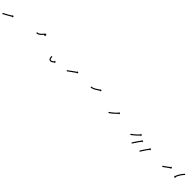

<svg xmlns="http://www.w3.org/2000/svg" viewBox="484 -1766 3271 3271"><g transform="rotate(45 2120.0 -130.0)"><path d="M-5 -7Q-3 -9 0 -10Q3 -12 7 -14Q12 -16 17 -19Q23 -22 29 -26Q35 -29 42 -33Q49 -36 56 -40Q63 -44 70 -48Q77 -52 85 -56Q92 -60 98 -64Q105 -68 111 -72Q117 -75 123 -78Q128 -81 132 -84Q136 -87 140 -89Q143 -90 145 -92Q145 -92 146 -93L139 -104L171 -96L163 -64L157 -75Q156 -75 155 -74Q153 -73 150 -72Q147 -69 143 -67Q138 -64 133 -61Q127 -58 121 -54Q115 -51 108 -47Q102 -43 94 -39Q87 -35 80 -31Q73 -27 66 -23Q59 -19 52 -15Q45 -11 39 -8H38Q32 -5 27 -2Q21 1 17 4Q12 6 9 8Q6 9 4 10Q3 11 2 11L-7 -7Q-6 -7 -5 -7Z M643 -189Q643 -189 643 -189Q643 -189 643 -189Q643 -189 643 -189Q643 -189 643 -189Q645 -189 647 -189Q647 -189 647 -189Q647 -189 647 -189Q647 -189 647 -189Q647 -189 647 -189Q651 -189 655 -190Q655 -190 655 -190Q655 -190 655 -190Q655 -190 654.5 -190Q654 -190 654 -190Q659 -190 664 -192Q664 -192 664 -191.5Q664 -191 664 -191Q664 -191 663.5 -191Q663 -191 663 -191Q669 -193 674 -195Q674 -195 674 -195Q674 -195 674 -195Q674 -195 674 -195Q674 -195 674 -195Q679 -198 685 -201Q685 -201 685 -201Q685 -201 685 -201Q685 -201 685 -201Q685 -201 685 -201Q691 -205 697 -209Q697 -209 696.5 -209Q696 -209 696 -209Q696 -209 696 -209Q696 -209 696 -209Q702 -214 708 -219Q708 -219 708 -219Q708 -219 708 -219Q708 -219 708 -219Q708 -219 708 -219Q713 -224 719 -230Q719 -230 719 -230Q719 -230 719 -230Q719 -230 719 -230Q719 -230 719 -230Q724 -235 730 -241Q730 -241 730 -241Q730 -241 730 -241Q730 -241 730 -241Q730 -241 730 -241Q735 -246 740 -252Q744 -257 748 -262Q752 -266 756 -270Q763 -279 771 -275.5Q779 -272 785 -266Q788 -264 788 -259Q788 -254 786 -252Q784 -250 782 -248Q782 -247 781 -246L791 -238L758 -236L756 -268L766 -260Q767 -260 768 -261Q769 -263 771 -265Q773 -268 774 -258Q774 -249 772 -251Q770 -253 767 -254.5Q764 -256 768 -256Q770 -256 771 -257Q767 -252 763 -249Q759 -243 754 -239Q749 -233 744 -227Q744 -227 744 -227Q744 -227 744 -227Q744 -227 744 -227Q744 -227 744 -227Q739 -221 733 -216Q733 -216 733 -216Q733 -216 733 -216Q733 -216 733 -216Q733 -216 733 -216Q727 -210 722 -204Q722 -204 721.5 -204Q721 -204 721 -204Q721 -204 721 -204Q721 -204 721 -204Q715 -198 709 -193Q709 -193 709 -193Q709 -193 709 -193Q709 -193 709 -193Q709 -193 709 -193Q702 -188 696 -184Q696 -184 696 -184Q696 -184 695 -184Q695 -184 695 -184Q695 -184 695 -184Q689 -180 682 -177Q682 -177 682 -177Q682 -177 682 -177Q682 -177 682 -177Q682 -177 682 -177Q675 -174 669 -172Q669 -172 669 -172Q669 -172 669 -172Q669 -172 669 -172Q669 -172 669 -172Q663 -171 658 -170Q658 -170 658 -170Q658 -170 658 -170Q658 -170 657.5 -170Q657 -170 657 -170Q653 -169 649 -169Q649 -169 649 -169Q649 -169 649 -169Q649 -169 649 -169Q649 -169 649 -169Q646 -169 643 -169Q643 -169 643 -169Q643 -169 643 -169Q643 -169 643 -169Q643 -169 643 -169Q642 -169 641 -169V-188Q642 -189 643 -189Z M1122 -75Q1122 -75 1122 -75Q1122 -75 1122 -75Q1122 -75 1122 -75Q1122 -75 1122 -75Q1122 -73 1122 -70Q1122 -70 1122 -70Q1122 -70 1122 -70Q1122 -70 1122 -70Q1122 -70 1122 -70Q1122 -66 1122 -62Q1122 -62 1122 -62Q1122 -62 1122 -62Q1122 -62 1122 -62Q1122 -62 1122 -62Q1122 -57 1123 -52Q1123 -52 1123 -52Q1123 -52 1123 -52Q1123 -52 1123 -52Q1123 -52 1123 -52Q1124 -46 1125 -40Q1125 -40 1125 -40.5Q1125 -41 1125 -41Q1125 -41 1125 -41Q1125 -41 1125 -41Q1127 -35 1129 -30Q1129 -30 1129 -30Q1129 -30 1129 -30Q1129 -30 1129 -30Q1129 -30 1129 -30Q1131 -25 1135 -22Q1135 -22 1134 -22Q1134 -23 1134 -23Q1137 -20 1142 -18Q1142 -18 1142 -19Q1141 -19 1141 -19Q1147 -18 1153 -18Q1153 -18 1153 -17Q1152 -17 1152 -17Q1157 -18 1163 -20Q1163 -20 1163 -20Q1163 -20 1163 -20Q1163 -20 1162.5 -20Q1162 -20 1162 -20Q1168 -22 1173 -25Q1173 -25 1173 -25Q1173 -25 1173 -25Q1173 -25 1173 -25Q1173 -25 1173 -25Q1178 -28 1183 -32Q1183 -32 1183 -32Q1183 -32 1183 -32Q1183 -32 1183 -31.5Q1183 -31 1183 -31Q1187 -35 1191 -38Q1191 -38 1191 -38Q1191 -38 1191 -38Q1191 -38 1191 -38Q1191 -38 1191 -38Q1194 -41 1197 -43Q1197 -43 1197 -43Q1197 -43 1197 -43Q1197 -43 1197 -43Q1197 -43 1197 -43Q1199 -45 1201 -47Q1201 -48 1202 -48L1193 -58L1226 -57L1225 -24L1216 -34Q1215 -33 1215 -32Q1213 -31 1210 -29Q1210 -29 1210 -29Q1210 -29 1210 -29Q1210 -29 1210 -29Q1210 -29 1210 -29Q1207 -26 1204 -23Q1204 -23 1204 -23Q1204 -23 1204 -23Q1204 -23 1204 -23Q1204 -23 1204 -23Q1200 -19 1195 -16Q1195 -16 1195 -16Q1195 -16 1195 -16Q1195 -16 1195 -15.5Q1195 -15 1195 -15Q1189 -12 1184 -8Q1184 -8 1184 -8Q1184 -8 1184 -8Q1184 -8 1183.5 -8Q1183 -8 1183 -8Q1177 -4 1170 -1Q1170 -1 1170 -1Q1170 -1 1170 -1Q1170 -1 1169.5 -1Q1169 -1 1169 -1Q1162 2 1154 2Q1154 2 1154 2Q1153 2 1153 2Q1144 2 1137 1Q1137 1 1136 1Q1136 1 1136 1Q1128 -2 1122 -7Q1122 -7 1121 -8Q1120 -8 1120 -8Q1115 -14 1111 -21Q1111 -21 1111 -21Q1111 -21 1111 -21Q1111 -21 1111 -21.5Q1111 -22 1111 -22Q1108 -28 1106 -35Q1106 -35 1106 -35.5Q1106 -36 1106 -36Q1106 -36 1106 -36Q1106 -36 1106 -36Q1104 -42 1103 -49Q1103 -49 1103 -49Q1103 -49 1103 -49Q1103 -49 1103 -49Q1103 -49 1103 -49Q1102 -55 1102 -60Q1102 -60 1102 -60Q1102 -60 1102 -61Q1102 -61 1102 -61Q1102 -61 1102 -61Q1102 -65 1102 -69Q1102 -69 1102 -69Q1102 -69 1102 -69Q1102 -69 1102 -69Q1102 -69 1102 -69Q1102 -73 1102 -75Q1102 -75 1102 -75Q1102 -75 1102 -75Q1102 -75 1102 -75Q1102 -75 1102 -75Q1102 -76 1102 -77H1121Q1122 -76 1122 -75Z M1459 -92Q1460 -94 1463 -96Q1466 -98 1470 -101Q1474 -104 1479 -107Q1484 -111 1490 -115Q1495 -118 1502 -124Q1509 -129 1515 -133Q1522 -138 1529 -143Q1535 -148 1542 -153Q1549 -157 1555 -162Q1561 -166 1567 -171Q1573 -175 1578 -178Q1583 -182 1588 -185Q1592 -188 1595 -190Q1597 -192 1599 -193Q1600 -194 1601 -194L1594 -205L1626 -199L1620 -167L1612 -178Q1612 -177 1611 -177Q1609 -175 1606 -173Q1603 -171 1599 -168Q1595 -165 1590 -162Q1585 -158 1579 -154Q1573 -150 1567 -146Q1560 -141 1554 -136Q1547 -132 1540 -127Q1534 -122 1527 -117Q1521 -113 1514 -108Q1507 -102 1502 -99Q1496 -95 1491 -91Q1486 -87 1482 -84Q1478 -82 1475 -79Q1472 -77 1470 -76Q1469 -75 1468 -75L1457 -91Q1458 -92 1459 -92Z M1950 -189Q1950 -189 1950 -189Q1950 -189 1950 -189Q1950 -189 1950 -189Q1950 -189 1950 -189Q1952 -189 1954 -189Q1954 -189 1954 -189Q1954 -189 1954 -189Q1954 -189 1954 -189Q1954 -189 1954 -189Q1958 -189 1962 -190Q1962 -190 1962 -190Q1962 -190 1962 -190Q1962 -190 1962 -190Q1962 -190 1962 -190Q1966 -190 1972 -191Q1972 -191 1971.5 -191Q1971 -191 1971 -191Q1971 -191 1971 -191Q1971 -191 1971 -191Q1977 -193 1983 -195Q1983 -195 1983 -195Q1983 -195 1983 -195Q1983 -195 1983 -195Q1983 -195 1983 -195Q1989 -197 1996 -199Q1996 -199 1995.5 -199Q1995 -199 1995 -199Q1995 -199 1995 -199Q1995 -199 1995 -199Q2002 -202 2009 -206Q2009 -206 2009 -206Q2009 -206 2009 -206Q2009 -206 2009 -206Q2009 -206 2009 -206Q2016 -209 2023 -213Q2023 -213 2023 -213Q2023 -213 2023 -213Q2023 -213 2023 -213Q2023 -213 2023 -213Q2029 -217 2036 -221Q2036 -221 2036 -221Q2036 -221 2036 -221Q2036 -221 2036 -221Q2036 -221 2036 -221Q2043 -225 2050 -230H2049Q2055 -233 2062 -238Q2069 -242 2073 -245Q2078 -248 2083 -251Q2083 -251 2083 -251Q2083 -251 2083 -251Q2083 -251 2083 -251Q2083 -251 2083 -251Q2087 -254 2090 -256Q2090 -256 2090.5 -256Q2091 -256 2091 -256Q2091 -256 2091 -256Q2091 -256 2091 -256Q2093 -258 2096 -259Q2096 -260 2097 -260L2091 -271L2122 -263L2114 -232L2107 -243Q2107 -242 2106 -242Q2104 -241 2101 -239Q2101 -239 2101 -239Q2101 -239 2101 -239Q2101 -239 2101 -239Q2101 -239 2101 -239Q2098 -237 2094 -234Q2094 -234 2094 -234Q2094 -234 2094 -234Q2094 -234 2094 -234Q2094 -234 2094 -234Q2089 -232 2084 -228Q2080 -225 2073 -221Q2066 -217 2060 -213Q2053 -208 2047 -204Q2047 -204 2047 -204Q2047 -204 2047 -204Q2047 -204 2047 -204Q2047 -204 2047 -204Q2040 -200 2033 -196Q2033 -196 2033 -196Q2033 -196 2033 -196Q2033 -196 2032.5 -196Q2032 -196 2032 -196Q2025 -192 2018 -188Q2018 -188 2018 -188Q2018 -188 2018 -188Q2018 -188 2018 -188Q2018 -188 2018 -188Q2010 -184 2003 -181Q2003 -181 2003 -181Q2003 -181 2003 -181Q2003 -181 2003 -181Q2003 -181 2003 -181Q1996 -178 1989 -176Q1989 -176 1989 -176Q1989 -176 1989 -176Q1989 -176 1989 -176Q1989 -176 1989 -176Q1982 -174 1976 -172Q1976 -172 1976 -172Q1976 -172 1976 -172Q1976 -172 1976 -172Q1976 -172 1976 -172Q1970 -171 1965 -170Q1965 -170 1965 -170Q1965 -170 1965 -170Q1965 -170 1964.5 -170Q1964 -170 1964 -170Q1960 -169 1956 -169Q1956 -169 1956 -169Q1956 -169 1956 -169Q1956 -169 1956 -169Q1956 -169 1956 -169Q1952 -169 1950 -169Q1950 -169 1950 -169Q1950 -169 1950 -169Q1950 -169 1950 -169Q1950 -169 1950 -169Q1949 -169 1948 -169V-188Q1949 -189 1950 -189Z M2465 -93Q2467 -94 2469 -96Q2472 -98 2476 -101Q2480 -104 2485 -107Q2490 -111 2496 -115Q2496 -115 2496 -115Q2496 -115 2496 -115Q2496 -115 2496 -115Q2496 -115 2496 -115Q2501 -119 2507 -124Q2507 -124 2507 -124Q2507 -124 2507 -124Q2507 -124 2507 -124Q2507 -124 2507 -124Q2513 -129 2519 -134Q2519 -134 2519 -134Q2519 -134 2519 -134Q2519 -134 2519 -134Q2519 -134 2519 -134Q2526 -139 2532 -144Q2532 -144 2532 -144Q2532 -144 2532 -144Q2532 -144 2532 -144Q2532 -144 2532 -144Q2538 -149 2544 -155Q2544 -155 2544 -155Q2544 -155 2544 -155Q2544 -155 2544 -155Q2544 -155 2544 -155Q2550 -160 2556 -165Q2556 -165 2556 -165Q2556 -165 2556 -165Q2556 -165 2556 -165Q2556 -165 2556 -165Q2561 -170 2566 -175Q2566 -175 2566 -175Q2566 -175 2566 -175Q2566 -175 2566 -175Q2566 -175 2566 -175Q2571 -180 2576 -185V-184Q2580 -189 2583 -192Q2587 -196 2589 -198Q2592 -201 2593 -202Q2594 -203 2594 -204L2585 -213L2618 -214L2619 -181L2609 -190Q2608 -190 2608 -189Q2606 -187 2604 -185Q2601 -182 2598 -178Q2594 -175 2590 -170Q2585 -166 2580 -161Q2580 -161 2580 -161Q2580 -161 2580 -161Q2580 -161 2580 -161Q2580 -161 2580 -161Q2575 -156 2569 -151Q2569 -151 2569 -151Q2569 -151 2569 -151Q2569 -151 2569 -151Q2569 -151 2569 -151Q2563 -145 2557 -140Q2557 -140 2557 -140Q2557 -140 2557 -140Q2557 -140 2557 -140Q2557 -140 2557 -140Q2551 -134 2545 -129Q2545 -129 2545 -129Q2545 -129 2545 -129Q2545 -129 2545 -129Q2545 -129 2545 -129Q2538 -124 2532 -118Q2532 -118 2532 -118Q2532 -118 2532 -118Q2532 -118 2532 -118Q2532 -118 2532 -118Q2526 -113 2520 -108Q2520 -108 2520 -108Q2520 -108 2520 -108Q2520 -108 2520 -108Q2520 -108 2520 -108Q2514 -104 2508 -99Q2508 -99 2508 -99Q2508 -99 2508 -99Q2508 -99 2508 -99Q2508 -99 2508 -99Q2502 -95 2497 -91Q2492 -88 2488 -84Q2484 -82 2481 -79Q2478 -77 2476 -76Q2475 -75 2474 -75L2463 -91Q2464 -92 2465 -93Z M2992 -92Q2994 -94 2996 -96Q2999 -98 3003 -101Q3007 -104 3012 -107Q3012 -107 3012 -107Q3012 -107 3012 -107Q3012 -107 3012 -107Q3012 -107 3012 -107Q3017 -111 3022 -115Q3022 -115 3022 -115Q3022 -115 3022 -115Q3022 -115 3022 -115Q3022 -115 3022 -115Q3028 -120 3034 -124Q3034 -124 3034 -124Q3034 -124 3034 -124Q3034 -124 3034 -124Q3034 -124 3034 -124Q3040 -129 3046 -134Q3046 -134 3046 -134Q3046 -134 3046 -134Q3046 -134 3046 -134Q3046 -134 3046 -134Q3052 -139 3058 -145Q3058 -145 3058 -145Q3058 -145 3058 -145Q3058 -145 3058 -145Q3058 -145 3058 -145Q3064 -150 3070 -155Q3070 -155 3070 -155Q3070 -155 3070 -155Q3070 -155 3070 -155Q3070 -155 3070 -155Q3076 -161 3082 -166Q3082 -166 3082 -166Q3082 -166 3082 -166Q3082 -166 3082 -166Q3082 -166 3082 -166Q3087 -171 3092 -176Q3092 -176 3092 -176Q3092 -176 3092 -176Q3092 -176 3092 -176Q3092 -176 3092 -176Q3097 -181 3101 -186Q3105 -190 3109 -194Q3112 -197 3115 -200Q3117 -202 3119 -204Q3119 -205 3120 -205L3110 -214L3143 -215L3144 -183L3135 -192Q3134 -191 3133 -190Q3132 -188 3130 -186H3129Q3127 -183 3123 -180Q3120 -176 3116 -172Q3111 -167 3106 -162Q3106 -162 3106 -162Q3106 -162 3106 -162Q3106 -162 3106 -162Q3106 -162 3106 -162Q3101 -157 3095 -152Q3095 -152 3095 -152Q3095 -152 3095 -152Q3095 -152 3095 -152Q3095 -152 3095 -152Q3090 -146 3084 -141Q3084 -141 3084 -141Q3084 -141 3084 -141Q3084 -141 3084 -141Q3084 -141 3084 -141Q3078 -135 3071 -130Q3071 -130 3071 -130Q3071 -130 3071 -130Q3071 -130 3071 -130Q3071 -130 3071 -130Q3065 -124 3059 -119Q3059 -119 3059 -119Q3059 -119 3059 -119Q3059 -119 3059 -119Q3059 -119 3059 -119Q3053 -114 3046 -109Q3046 -109 3046 -109Q3046 -109 3046 -109Q3046 -109 3046 -109Q3046 -109 3046 -109Q3040 -104 3035 -99Q3035 -99 3035 -99Q3035 -99 3035 -99Q3035 -99 3035 -99Q3035 -99 3035 -99Q3029 -95 3024 -91Q3024 -91 3024 -91Q3024 -91 3024 -91Q3024 -91 3024 -91Q3024 -91 3024 -91Q3019 -88 3015 -84Q3011 -82 3008 -79Q3005 -77 3003 -76Q3002 -75 3001 -75L2990 -91Q2991 -92 2992 -92ZM3108 0Q3109 -1 3111 -4Q3113 -7 3116 -11Q3118 -15 3122 -21Q3125 -25 3129 -32Q3133 -38 3137 -44Q3142 -51 3146 -58Q3151 -65 3155 -72Q3160 -79 3165 -85Q3169 -92 3174 -99Q3179 -105 3183 -111Q3187 -117 3191 -122Q3195 -127 3198 -131Q3201 -135 3204 -138Q3206 -141 3207 -143Q3208 -144 3208 -144L3198 -153L3231 -156L3234 -123L3224 -132Q3223 -131 3223 -130Q3221 -128 3219 -126Q3217 -123 3214 -119Q3211 -115 3207 -110Q3203 -105 3199 -99Q3195 -93 3190 -87Q3186 -81 3181 -74Q3177 -67 3172 -60Q3167 -54 3163 -47Q3158 -40 3154 -33Q3150 -28 3146 -21Q3141 -14 3138 -10Q3135 -4 3132 0Q3130 4 3127 7Q3126 10 3124 12Q3124 13 3123 13L3107 2Q3107 1 3108 0ZM3302 4Q3303 2 3305 -1Q3307 -4 3309 -9Q3312 -13 3315 -18Q3319 -24 3322 -30Q3326 -36 3330 -43Q3335 -49 3339 -56Q3344 -63 3348 -70Q3353 -77 3358 -84Q3362 -91 3367 -97Q3372 -104 3376 -109V-110Q3380 -115 3384 -120Q3388 -125 3391 -130Q3394 -133 3397 -137Q3399 -139 3400 -141Q3401 -142 3401 -143L3391 -151L3424 -155L3427 -122L3417 -130Q3416 -129 3416 -129Q3414 -127 3412 -124Q3410 -121 3407 -117Q3404 -113 3400 -108Q3396 -103 3392 -98Q3388 -92 3383 -86Q3379 -79 3374 -73Q3370 -66 3365 -59Q3360 -52 3356 -45Q3351 -38 3347 -32Q3343 -25 3339 -19Q3336 -13 3332 -8Q3329 -3 3326 2Q3324 6 3322 9Q3320 12 3319 14Q3318 15 3318 16L3301 6Q3301 5 3302 4Z M3761 -91Q3763 -92 3765 -94Q3767 -95 3771 -98Q3775 -101 3778 -103Q3783 -106 3787 -109Q3792 -113 3797 -117Q3803 -120 3808 -124Q3813 -128 3819 -132Q3824 -136 3830 -140Q3835 -144 3840 -148Q3845 -151 3850 -155Q3855 -158 3859 -161Q3863 -164 3866 -167Q3870 -169 3872 -171Q3874 -173 3876 -174Q3876 -174 3877 -175L3869 -185L3902 -181L3897 -148L3889 -159Q3889 -158 3888 -158Q3886 -156 3884 -155Q3881 -153 3878 -151Q3875 -148 3871 -145Q3867 -142 3862 -139Q3857 -135 3852 -131Q3847 -128 3842 -124Q3836 -120 3831 -116Q3825 -112 3820 -108Q3814 -104 3809 -100Q3804 -97 3799 -93Q3794 -90 3790 -87Q3787 -84 3782 -81Q3779 -79 3777 -77Q3774 -76 3773 -75Q3772 -74 3771 -74L3760 -90Q3761 -90 3761 -91Z M4142 -251H4143Q4141 -250 4139 -247Q4139 -247 4139 -247Q4139 -247 4139 -247Q4139 -247 4139 -247Q4139 -247 4139 -247Q4136 -244 4133 -241Q4133 -241 4133 -241Q4133 -241 4133 -241Q4133 -241 4133 -241Q4133 -241 4133 -241Q4130 -237 4126 -232Q4126 -232 4126 -232Q4126 -232 4126 -232Q4126 -232 4126 -232.5Q4126 -233 4126 -233Q4122 -228 4118 -222Q4118 -222 4118 -222Q4118 -222 4118 -222Q4118 -222 4118 -222Q4118 -222 4118 -222Q4114 -217 4109 -211Q4109 -211 4109 -211Q4109 -211 4109 -211Q4109 -211 4109 -211Q4109 -211 4109 -211Q4105 -205 4100 -198Q4100 -198 4100 -198Q4100 -198 4100 -198Q4100 -198 4100 -198Q4100 -198 4100 -198Q4095 -192 4091 -185Q4091 -185 4091 -185Q4091 -185 4091 -185Q4091 -185 4091 -185Q4091 -185 4091 -185Q4087 -179 4083 -172Q4083 -172 4083 -172Q4083 -172 4083 -172Q4083 -172 4083 -172Q4083 -172 4083 -172Q4079 -165 4075 -159Q4075 -159 4075 -159Q4075 -159 4075 -159Q4075 -159 4075 -159Q4075 -159 4075 -159Q4072 -152 4069 -146Q4069 -146 4069 -146Q4069 -146 4069 -146Q4069 -146 4069 -146Q4069 -146 4069 -146Q4066 -140 4064 -135Q4064 -135 4064 -135Q4064 -135 4064 -135Q4064 -135 4064 -135Q4064 -135 4064 -135Q4062 -130 4060 -125Q4060 -125 4060 -125Q4060 -125 4060 -125Q4060 -125 4060 -125Q4060 -125 4060 -125Q4058 -121 4057 -118Q4057 -118 4057 -118Q4057 -118 4057 -118Q4057 -118 4057 -118Q4057 -118 4057 -118Q4057 -115 4056 -113Q4056 -113 4056 -113Q4056 -113 4056 -113Q4056 -113 4056 -113Q4056 -113 4056 -113Q4056 -112 4056 -111L4069 -108L4041 -91L4023 -119L4036 -116Q4037 -117 4037 -118Q4037 -118 4037 -118Q4037 -118 4037 -118Q4037 -118 4037 -118Q4037 -118 4037 -118Q4037 -120 4038 -123Q4038 -123 4038 -123Q4038 -123 4038 -123Q4038 -123 4038 -123Q4038 -123 4038 -123Q4039 -127 4041 -132Q4041 -132 4041 -132Q4041 -132 4041 -132Q4041 -132 4041 -132Q4041 -132 4041 -132Q4043 -137 4045 -142Q4045 -142 4045 -142Q4045 -142 4045 -142Q4045 -143 4045 -143Q4045 -143 4045 -143Q4048 -148 4051 -155Q4051 -155 4051 -155Q4051 -155 4051 -155Q4051 -155 4051 -155Q4051 -155 4051 -155Q4054 -161 4057 -168Q4057 -168 4057 -168Q4057 -168 4058 -168Q4058 -168 4058 -168Q4058 -168 4058 -168Q4061 -175 4065 -182Q4065 -182 4065.5 -182Q4066 -182 4066 -182Q4066 -182 4066 -182Q4066 -182 4066 -182Q4070 -189 4074 -196Q4074 -196 4074 -196Q4074 -196 4074 -196Q4074 -196 4074 -196Q4074 -196 4074 -196Q4079 -203 4084 -210Q4084 -210 4084 -210Q4084 -210 4084 -210Q4084 -210 4084 -210Q4084 -210 4084 -210Q4088 -217 4093 -223Q4093 -223 4093 -223Q4093 -223 4093 -223Q4093 -223 4093 -223Q4093 -223 4093 -223Q4098 -229 4102 -235Q4102 -235 4102 -235Q4102 -235 4102 -235Q4102 -235 4102 -235Q4102 -235 4102 -235Q4107 -240 4111 -245Q4111 -245 4111 -245Q4111 -245 4111 -245Q4111 -245 4111 -245Q4111 -245 4111 -245Q4115 -250 4118 -254Q4118 -254 4118 -254Q4118 -254 4118 -254Q4118 -254 4118 -254Q4118 -254 4118 -254Q4121 -258 4124 -261Q4124 -261 4124 -261Q4124 -261 4124 -261Q4124 -261 4124 -261Q4124 -261 4124 -261Q4126 -263 4128 -265Q4129 -266 4129 -266L4144 -252Q4143 -252 4142 -251Z"/></g></svg>

Font: FRB American Cursive Just Arrows
Style: Italic
Weight: 400
Italic angle: -25°
Version: Version 2.0;Modular Font Editor K font №1